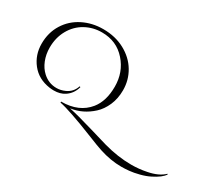

<svg xmlns="http://www.w3.org/2000/svg" viewBox="-161 -1071 1876 1655"><g transform="rotate(30 777.5 -244.0)"><path d="M1176 231Q1068 231 955 194Q911 180 807 138Q547 34 445 14V4Q446 4 448 4Q622 4 714 -110Q782 -195 782 -338.5Q782 -482 692 -584Q600 -689 453 -689Q364 -689 289 -647Q214 -605 170.5 -527Q127 -449 127 -351Q127 -284 150 -226Q173 -168 214 -131Q273 -77 351 -77Q393 -77 435 -96Q497 -124 518 -190L527 -187Q508 -115 449 -76Q405 -47 342 -47Q322 -47 299 -50Q182 -67 116 -150.5Q50 -234 50 -345Q50 -456 103.5 -541.5Q157 -627 248.5 -673Q340 -719 449 -719Q570 -719 664 -668Q758 -617 808.5 -532.5Q859 -448 859 -347Q859 -264 829.5 -196.5Q800 -129 753 -86Q659 0 541 16Q622 32 792 82.5Q962 133 963 133Q1107 173 1240 173Q1316 173 1390 158Q1496 138 1551 84L1555 89Q1528 132 1444 174Q1403 195 1348.5 209Q1294 223 1251.5 227Q1209 231 1176 231Z"/></g></svg>

Font: Cinzel Decorative
Style: Regular
Weight: 400
Designer: Natanael Gama
Version: Version 1.002;PS 001.002;hotconv 1.0.56;makeotf.lib2.0.21325